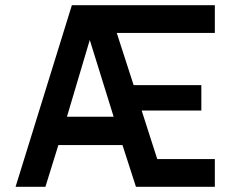

<svg xmlns="http://www.w3.org/2000/svg" viewBox="-20 -720 898 740"><path d="M40 0 257 -700H808V-593H430L495 -392H756V-294H526L586 -107H808V0H504L452 -161H205L155 0ZM238 -270H418L326 -566Z"/></svg>

Font: Kulim Park SemiBold
Style: Regular
Weight: 600
Designer: Noponies / Dale Sattler
Foundry: Noponies
Version: Version 1.000; ttfautohint (v1.8.3)